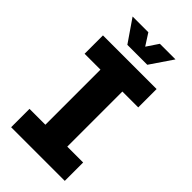

<svg xmlns="http://www.w3.org/2000/svg" viewBox="-268 -960 1035 1035"><g transform="rotate(45 249.5 -442.5)"><path d="M45 0V-140H166V-560H45V-700H454V-560H333V-140H454V0ZM174 -757 86 -885H206L249 -818L294 -885H413L326 -757Z"/></g></svg>

Font: MuseoModerno Thin
Style: Bold
Weight: 700
Version: Version 1.003